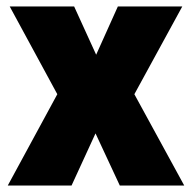

<svg xmlns="http://www.w3.org/2000/svg" viewBox="-20 -573 595 593"><path d="M4 0H201L275 -161L350 0H549L395 -282L543 -553H344L277 -404L209 -553H10L157 -282Z"/></svg>

Font: Noto Sans UI SemiCondensed Black
Style: Regular
Weight: 900
Width: 4
Designer: Monotype Design Team
Foundry: Monotype Imaging Inc.
Version: 1.001